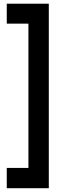

<svg xmlns="http://www.w3.org/2000/svg" viewBox="-20 -853 359 1039"><path d="M16.6 165.5H244.1V-833H16.6V-725.1H133.8V55.7H16.6Z"/></svg>

Font: Decalotype SemiBold
Style: Regular
Weight: 600
Designer: Alfredo Marco Pradil
Foundry: Alfredo Marco Pradil
Version: Version 1.0